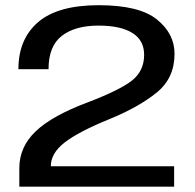

<svg xmlns="http://www.w3.org/2000/svg" viewBox="-20 -700 730 720"><path d="M52.5 0H633V-76.5H170.5Q170.5 -125.5 222.8 -166Q275 -206.5 392 -254Q500.5 -298.5 567.5 -352.8Q634.5 -407 634.5 -498Q634.5 -574 568.2 -627.2Q502 -680.5 350 -680.5Q197 -680.5 123 -617Q49 -553.5 49 -440.5H162Q162 -527 211.8 -565.5Q261.5 -604 349.5 -604Q432 -604 476.2 -576.5Q520.5 -549 520.5 -494.5Q520.5 -434.5 475.5 -398.5Q430.5 -362.5 308.5 -316Q175 -266 113.8 -207.5Q52.5 -149 52.5 -69.5Z"/></svg>

Font: Anybody Expanded
Style: Regular
Weight: 400
Width: 7
Version: Version 1.113;gftools[0.9.25]